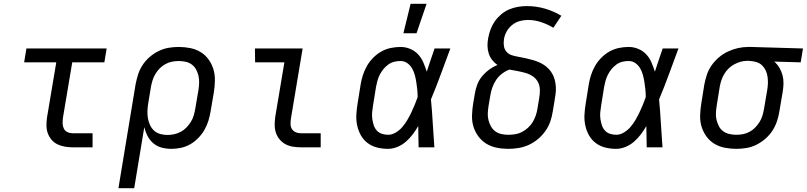

<svg xmlns="http://www.w3.org/2000/svg" viewBox="-20 -775 4244 1010"><path d="M363 0Q342 0 321.5 -3.5Q301 -7 283 -15.5Q265 -24 252 -39Q239 -54 232 -72.5Q225 -91 224.5 -112Q224 -133 227 -155L276 -447H107L119 -520H541L529 -447H360L311 -155Q309 -140 309.5 -125Q310 -110 316 -98Q322 -86 335 -80Q348 -74 363 -74H467V0Z M603 215 693 -330Q698 -356 706 -382Q714 -408 729.5 -432Q745 -456 767 -475Q789 -494 814.5 -506.5Q840 -519 867 -523.5Q894 -528 920 -528Q951 -528 981 -522Q1011 -516 1035.5 -501Q1060 -486 1077 -462.5Q1094 -439 1102.5 -411Q1111 -383 1110.5 -352Q1110 -321 1105 -290L1088 -190Q1084 -165 1076.5 -140.5Q1069 -116 1056 -93Q1043 -70 1024 -50Q1005 -30 981.5 -16.5Q958 -3 932.5 2.5Q907 8 882 8Q855 8 830.5 1.5Q806 -5 787 -21Q768 -37 756.5 -59Q745 -81 739 -106L686 215ZM861 -65Q878 -65 896.5 -69Q915 -73 931.5 -82Q948 -91 961 -104.5Q974 -118 984 -134Q994 -150 999 -167.5Q1004 -185 1007 -202L1024 -302Q1027 -321 1027.5 -340Q1028 -359 1024 -376.5Q1020 -394 1011.5 -409.5Q1003 -425 989 -435.5Q975 -446 957 -450Q939 -454 920 -454Q902 -454 884.5 -450.5Q867 -447 850.5 -438Q834 -429 820.5 -415.5Q807 -402 797.5 -386Q788 -370 782.5 -352.5Q777 -335 774 -318L759 -227Q756 -207 755.5 -188Q755 -169 758.5 -150.5Q762 -132 770 -115.5Q778 -99 791.5 -87Q805 -75 823.5 -70Q842 -65 861 -65Z M1563 0Q1541 0 1520 -3.5Q1499 -7 1481.5 -16.5Q1464 -26 1451 -41.5Q1438 -57 1431.5 -76.5Q1425 -96 1425 -117.5Q1425 -139 1428 -161L1476 -447H1322L1321 -520H1572L1510 -149Q1508 -135 1508.5 -120.5Q1509 -106 1516.5 -95Q1524 -84 1536.5 -79Q1549 -74 1563 -74H1667V0Z M2021 8Q1991 8 1963.5 1Q1936 -6 1914 -22.5Q1892 -39 1878.5 -63Q1865 -87 1859 -114.5Q1853 -142 1854.5 -171Q1856 -200 1861 -230L1877 -330Q1881 -355 1889 -380Q1897 -405 1910.5 -428.5Q1924 -452 1943.5 -471.5Q1963 -491 1986 -504Q2009 -517 2035 -522.5Q2061 -528 2087 -528Q2114 -528 2138.5 -517.5Q2163 -507 2180 -488.5Q2197 -470 2207 -446.5Q2217 -423 2225 -398Q2235 -428 2245 -458.5Q2255 -489 2266 -520H2349Q2324 -453 2299.5 -386Q2275 -319 2247 -252Q2253 -190 2256.5 -126.5Q2260 -63 2265 0H2182Q2181 -28 2181 -56Q2181 -84 2180 -112Q2167 -89 2151 -68Q2135 -47 2115 -29.5Q2095 -12 2070 -2Q2045 8 2021 8ZM2022 -66Q2042 -66 2062 -78Q2082 -90 2096.5 -107Q2111 -124 2122.5 -143.5Q2134 -163 2143.5 -183Q2153 -203 2161.5 -223.5Q2170 -244 2177 -264Q2177 -284 2175 -303.5Q2173 -323 2170 -342.5Q2167 -362 2162 -380.5Q2157 -399 2147.5 -415.5Q2138 -432 2122.5 -443Q2107 -454 2087 -454Q2070 -454 2053.5 -450Q2037 -446 2022.5 -435.5Q2008 -425 1997 -411.5Q1986 -398 1978 -382.5Q1970 -367 1965.5 -350.5Q1961 -334 1958 -318L1942 -218Q1939 -200 1937.5 -183Q1936 -166 1938.5 -149Q1941 -132 1946 -116.5Q1951 -101 1961.5 -89Q1972 -77 1988 -71.5Q2004 -66 2022 -66ZM2102 -600 2140 -755H2224L2171 -600Z M2654 8Q2622 8 2592.5 2Q2563 -4 2538.5 -19Q2514 -34 2496.5 -57.5Q2479 -81 2470.5 -109Q2462 -137 2463 -168Q2464 -199 2469 -230L2478 -283Q2482 -307 2490.5 -330Q2499 -353 2515.5 -373Q2532 -393 2553 -408.5Q2574 -424 2597 -433Q2581 -444 2569 -459.5Q2557 -475 2551 -493.5Q2545 -512 2544.5 -533Q2544 -554 2548 -574Q2552 -597 2560.5 -620Q2569 -643 2583 -663Q2597 -683 2616.5 -699.5Q2636 -716 2658.5 -725.5Q2681 -735 2704.5 -739Q2728 -743 2751 -743Q2801 -743 2847 -729.5Q2893 -716 2933 -692L2891 -629Q2861 -647 2827 -658.5Q2793 -670 2756 -670Q2735 -670 2713.5 -664Q2692 -658 2674 -643.5Q2656 -629 2645 -609Q2634 -589 2631 -568Q2628 -549 2631 -531.5Q2634 -514 2645.5 -501.5Q2657 -489 2674 -484Q2691 -479 2708.5 -476Q2726 -473 2743.5 -469Q2761 -465 2778 -460.5Q2795 -456 2811 -449.5Q2827 -443 2841.5 -433.5Q2856 -424 2867.5 -411.5Q2879 -399 2887 -384Q2895 -369 2899 -352Q2903 -335 2904 -317Q2905 -299 2902.5 -280.5Q2900 -262 2897 -244L2888 -190Q2884 -163 2875 -136.5Q2866 -110 2849.5 -86.5Q2833 -63 2810.5 -44Q2788 -25 2762 -13Q2736 -1 2708 3.5Q2680 8 2654 8ZM2654 -66Q2672 -66 2690.5 -69Q2709 -72 2725.5 -80.5Q2742 -89 2757 -102.5Q2772 -116 2782 -132.5Q2792 -149 2798 -166.5Q2804 -184 2807 -202L2816 -256Q2820 -278 2820 -300.5Q2820 -323 2810.5 -342Q2801 -361 2783.5 -373Q2766 -385 2745.5 -391Q2725 -397 2703.5 -401Q2682 -405 2660 -409Q2640 -402 2621 -387.5Q2602 -373 2589.5 -354Q2577 -335 2569.5 -313.5Q2562 -292 2559 -271L2550 -218Q2547 -199 2546 -180Q2545 -161 2549.5 -143.5Q2554 -126 2562.5 -110.5Q2571 -95 2585 -84.5Q2599 -74 2617 -70Q2635 -66 2654 -66Z M3221 8Q3191 8 3163.5 1Q3136 -6 3114 -22.5Q3092 -39 3078.5 -63Q3065 -87 3059 -114.5Q3053 -142 3054.5 -171Q3056 -200 3061 -230L3077 -330Q3081 -355 3089 -380Q3097 -405 3110.5 -428.5Q3124 -452 3143.5 -471.5Q3163 -491 3186 -504Q3209 -517 3235 -522.5Q3261 -528 3287 -528Q3314 -528 3338.5 -517.5Q3363 -507 3380 -488.5Q3397 -470 3407 -446.5Q3417 -423 3425 -398Q3435 -428 3445 -458.5Q3455 -489 3466 -520H3549Q3524 -453 3499.5 -386Q3475 -319 3447 -252Q3453 -190 3456.5 -126.5Q3460 -63 3465 0H3382Q3381 -28 3381 -56Q3381 -84 3380 -112Q3367 -89 3351 -68Q3335 -47 3315 -29.5Q3295 -12 3270 -2Q3245 8 3221 8ZM3222 -66Q3242 -66 3262 -78Q3282 -90 3296.5 -107Q3311 -124 3322.5 -143.5Q3334 -163 3343.5 -183Q3353 -203 3361.5 -223.5Q3370 -244 3377 -264Q3377 -284 3375 -303.5Q3373 -323 3370 -342.5Q3367 -362 3362 -380.5Q3357 -399 3347.5 -415.5Q3338 -432 3322.5 -443Q3307 -454 3287 -454Q3270 -454 3253.5 -450Q3237 -446 3222.5 -435.5Q3208 -425 3197 -411.5Q3186 -398 3178 -382.5Q3170 -367 3165.5 -350.5Q3161 -334 3158 -318L3142 -218Q3139 -200 3137.5 -183Q3136 -166 3138.5 -149Q3141 -132 3146 -116.5Q3151 -101 3161.5 -89Q3172 -77 3188 -71.5Q3204 -66 3222 -66Z M3853 8Q3822 8 3792 2Q3762 -4 3737.5 -19Q3713 -34 3696 -57.5Q3679 -81 3670.5 -109Q3662 -137 3663 -168Q3664 -199 3669 -230L3685 -330Q3690 -356 3698.5 -382Q3707 -408 3723.5 -431.5Q3740 -455 3762 -473.5Q3784 -492 3809.5 -504Q3835 -516 3862 -522Q3889 -528 3915 -528H3931L4204 -520L4192 -447L4053 -451Q4069 -437 4080 -418.5Q4091 -400 4096.5 -379Q4102 -358 4101.5 -335.5Q4101 -313 4097 -290L4080 -190Q4076 -164 4067.5 -138Q4059 -112 4043.5 -88Q4028 -64 4006 -45Q3984 -26 3959 -13.5Q3934 -1 3906.5 3.5Q3879 8 3853 8ZM3854 -66Q3872 -66 3889.5 -69.5Q3907 -73 3923.5 -82Q3940 -91 3953 -104.5Q3966 -118 3976 -134Q3986 -150 3991 -167.5Q3996 -185 3999 -202L4016 -302Q4019 -320 4019.5 -337.5Q4020 -355 4017.5 -372Q4015 -389 4008 -404Q4001 -419 3989.5 -430.5Q3978 -442 3962 -447.5Q3946 -453 3928 -454L3919 -455H3910Q3893 -455 3875.5 -450Q3858 -445 3841.5 -436Q3825 -427 3812 -414Q3799 -401 3789.5 -385Q3780 -369 3774.5 -352Q3769 -335 3766 -318L3750 -218Q3747 -199 3746 -180Q3745 -161 3749.5 -143.5Q3754 -126 3762 -110.5Q3770 -95 3784.5 -84.5Q3799 -74 3817 -70Q3835 -66 3854 -66Z"/></svg>

Font: Iosevka Plex Etoile
Style: Italic
Weight: 400
Italic angle: -9°
Designer: Belleve Invis
Foundry: Belleve Invis
Version: Version 25.1.1; ttfautohint (v1.8.4)